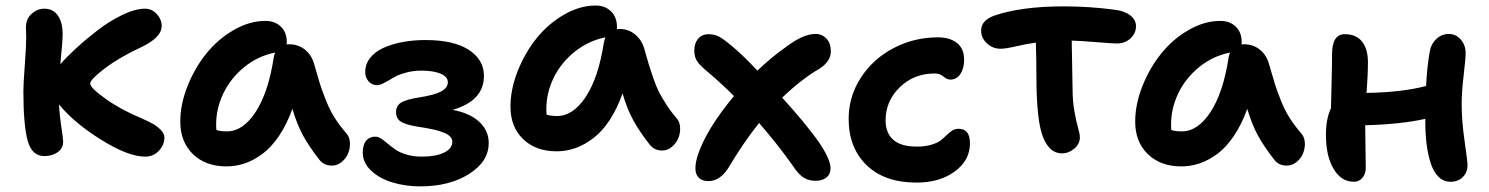

<svg xmlns="http://www.w3.org/2000/svg" viewBox="-20 -600 5350 690"><path d="M139.2 -39.1Q94.2 -39.1 79.1 -95.5Q64 -151.9 64 -273.9Q64 -298.3 69.1 -366Q74.2 -433.6 74.2 -464.8Q74.2 -470.2 73.7 -482.4Q73.2 -494.6 73.2 -501Q73.2 -532.2 93.8 -550.5Q114.3 -568.8 139.2 -568.8Q170.9 -568.8 188 -544.2Q205.1 -519.5 205.1 -478Q205.1 -450.2 196.8 -369.1Q218.3 -394 252.7 -425.8Q287.1 -457.5 330.1 -490.7Q373 -523.9 419.7 -546.4Q466.3 -568.8 501 -568.8Q525.9 -568.8 543.5 -549.6Q561 -530.3 561 -506.8Q561 -464.4 484.9 -429.2Q409.2 -394 356.7 -354.2Q304.2 -314.5 304.2 -299.8Q304.2 -284.2 359.9 -244.6Q415.5 -205.1 488.8 -174.8Q513.7 -163.6 528.8 -155.3Q543.9 -147 557.4 -133.5Q570.8 -120.1 570.8 -106Q570.8 -79.1 551 -58.1Q531.2 -37.1 502 -37.1Q440.9 -37.1 345.2 -96.7Q249.5 -156.2 196.8 -219.2L191.9 -224.1Q193.8 -186.5 200.4 -143.8Q207 -101.1 207 -91.8Q207 -66.9 187.3 -53Q167.5 -39.1 139.2 -39.1Z M793.9 -2Q718.8 -2 673.3 -46.1Q627.9 -90.3 627.9 -163.1Q627.9 -225.1 653.8 -290.3Q679.7 -355.5 721.2 -407.2Q762.7 -459 819.6 -491.9Q876.5 -524.9 934.1 -524.9Q967.8 -524.9 989.3 -504.4Q1010.7 -483.9 1010.7 -448.2Q1010.7 -441.9 1009.8 -439.9Q1012.7 -440.9 1019 -440.9Q1052.2 -440.9 1076.2 -421.4Q1100.1 -401.9 1108.9 -370.1Q1123.5 -318.4 1130.1 -297.6Q1136.7 -276.9 1150.9 -240.7Q1165 -204.6 1182.4 -177.2Q1199.7 -149.9 1225.1 -120.1Q1236.3 -107.9 1237.5 -87.9Q1238.8 -67.9 1231.4 -49.6Q1224.1 -31.2 1208.3 -18.1Q1192.4 -4.9 1172.9 -4.9Q1143.1 -4.9 1127 -26.9Q1091.3 -72.8 1069.3 -112.5Q1047.4 -152.3 1030.8 -209Q1010.7 -153.3 983.2 -112.3Q955.6 -71.3 924.3 -47.9Q893.1 -24.4 860.6 -13.2Q828.1 -2 793.9 -2ZM756.8 -152.8Q756.8 -138.7 757.8 -132.8Q772 -127.9 795.9 -127.9Q853 -127.9 898.7 -197.5Q944.3 -267.1 963.9 -394Q965.3 -402.3 968.8 -411.1Q907.2 -398.9 858.4 -359.4Q809.6 -319.8 783.2 -265.4Q756.8 -210.9 756.8 -152.8Z M1490.2 69.8Q1437.5 69.8 1391.1 55.9Q1344.7 42 1314.2 13.7Q1283.7 -14.6 1283.7 -51.8Q1283.7 -80.1 1295.9 -94.5Q1308.1 -108.9 1328.6 -108.9Q1338.9 -108.9 1350.1 -101.6Q1361.3 -94.2 1373.5 -83.7Q1385.7 -73.2 1401.1 -62.5Q1416.5 -51.8 1441.2 -44.4Q1465.8 -37.1 1495.6 -37.1Q1545.9 -37.1 1575.7 -51.5Q1605.5 -65.9 1605.5 -90.8Q1605.5 -110.4 1576.4 -122.8Q1547.4 -135.3 1479.5 -145Q1437 -151.9 1420.2 -163.1Q1403.3 -174.3 1403.3 -196.8Q1403.3 -220.2 1421.6 -231.4Q1439.9 -242.7 1487.3 -250Q1540.5 -258.3 1564.9 -271.2Q1589.4 -284.2 1589.4 -304.2Q1589.4 -324.2 1563.5 -335.2Q1537.6 -346.2 1493.7 -346.2Q1463.4 -346.2 1435.8 -338.1Q1408.2 -330.1 1392.1 -320.1Q1376 -310.1 1360.4 -302Q1344.7 -293.9 1335.4 -293.9Q1316.4 -293.9 1304.4 -307.9Q1292.5 -321.8 1292.5 -340.8Q1292.5 -369.6 1310.5 -392.3Q1328.6 -415 1359.6 -428.7Q1390.6 -442.4 1428.5 -449.2Q1466.3 -456.1 1509.3 -456.1Q1610.8 -456.1 1665 -420.7Q1719.2 -385.3 1719.2 -327.1Q1719.2 -237.8 1606.4 -205.1Q1667 -194.3 1701.7 -162.8Q1736.3 -131.3 1736.3 -85.9Q1736.3 -19.5 1665.8 25.1Q1595.2 69.8 1490.2 69.8Z M1980.5 -56.2Q1905.3 -56.2 1859.9 -100.1Q1814.5 -144 1814.5 -216.8Q1814.5 -278.8 1840.3 -344.2Q1866.2 -409.7 1907.7 -461.7Q1949.2 -513.7 2006.1 -546.9Q2063 -580.1 2120.6 -580.1Q2154.3 -580.1 2175.8 -559.3Q2197.3 -538.6 2197.3 -502Q2197.3 -497.1 2196.3 -495.1Q2197.8 -495.1 2200.9 -495.6Q2204.1 -496.1 2205.6 -496.1Q2238.3 -496.1 2262.5 -476.1Q2286.6 -456.1 2295.4 -424.8Q2307.1 -382.8 2312.3 -366Q2317.4 -349.1 2328.4 -317.6Q2339.4 -286.1 2349.1 -267.6Q2358.9 -249 2375 -223.9Q2391.1 -198.7 2411.6 -174.8Q2422.9 -162.6 2424.1 -142.6Q2425.3 -122.6 2418 -104.2Q2410.6 -85.9 2394.8 -72.5Q2378.9 -59.1 2359.4 -59.1Q2330.6 -59.1 2313.5 -82Q2277.8 -127.9 2255.9 -167.7Q2233.9 -207.5 2217.3 -264.2Q2178.2 -155.8 2115.5 -106Q2052.7 -56.2 1980.5 -56.2ZM1943.4 -208Q1943.4 -193.8 1944.3 -188Q1958.5 -183.1 1982.4 -183.1Q2039.6 -183.1 2085.2 -252.2Q2130.9 -321.3 2150.4 -448.2Q2151.4 -453.6 2155.3 -465.8Q2093.8 -453.1 2044.9 -413.8Q1996.1 -374.5 1969.7 -320.3Q1943.4 -266.1 1943.4 -208Z M2525.9 50.8Q2495.1 50.8 2483.9 28.3Q2472.7 5.9 2487.8 -43Q2519 -136.2 2617.7 -254.9Q2574.7 -297.9 2527.8 -337.9Q2499 -361.3 2487.1 -377.4Q2475.1 -393.6 2475.1 -418Q2475.1 -443.8 2488.5 -460.4Q2502 -477.1 2526.9 -477.1Q2546.9 -477.1 2564 -468.3Q2581.1 -459.5 2610.8 -434.1Q2647 -404.3 2702.1 -346.2Q2750 -392.6 2801.8 -429.2Q2865.7 -478 2910.2 -478Q2934.1 -478 2950 -461.4Q2965.8 -444.8 2965.8 -415Q2965.8 -379.4 2924.8 -353Q2861.3 -316.4 2791 -249Q2870.1 -162.1 2918 -96.2Q2964.8 -29.3 2964.8 4.9Q2964.8 25.9 2950.2 37.8Q2935.5 49.8 2910.2 49.8Q2886.7 49.8 2868.2 38.3Q2849.6 26.9 2830.1 -2.9Q2781.2 -73.2 2708 -158.2Q2649.9 -85 2599.1 1Q2568.4 50.8 2525.9 50.8Z M3273.9 56.2Q3159.2 56.2 3094.5 -6.3Q3029.8 -68.8 3029.8 -172.9Q3029.8 -252.9 3073.7 -320.8Q3117.7 -388.7 3191.4 -427.2Q3265.1 -465.8 3350.6 -465.8Q3393.6 -465.8 3419.2 -445.6Q3444.8 -425.3 3444.8 -384.8Q3444.8 -354 3431.4 -334Q3418 -314 3395.5 -314Q3383.3 -314 3370.4 -325Q3357.4 -335.9 3338.9 -335.9Q3264.2 -335.9 3213.4 -286.4Q3162.6 -236.8 3162.6 -167Q3162.6 -122.6 3189.9 -97.9Q3217.3 -73.2 3274.9 -73.2Q3304.7 -73.2 3326.9 -79.8Q3349.1 -86.4 3361.1 -95.9Q3373 -105.5 3382.3 -114.7Q3391.6 -124 3401.9 -130.6Q3412.1 -137.2 3424.8 -137.2Q3465.8 -137.2 3465.8 -85Q3465.8 -23.9 3411.4 16.1Q3356.9 56.2 3273.9 56.2Z M3795.9 -48.8Q3753.9 -48.8 3730.5 -102.1Q3704.6 -160.2 3704.6 -326.2Q3704.6 -382.3 3702.6 -446.8Q3674.3 -443.4 3634 -434.1Q3593.8 -424.8 3575.7 -424.8Q3547.4 -424.8 3526.6 -444.3Q3505.9 -463.9 3505.9 -490.2Q3505.9 -525.9 3550.8 -543Q3647.9 -577.1 3802.7 -577.1Q3896.5 -577.1 3986.8 -564.9Q4021.5 -560.5 4042 -544.7Q4062.5 -528.8 4062.5 -505.9Q4062.5 -481 4043 -462.4Q4023.4 -443.8 3993.7 -443.8Q3977.1 -443.8 3920.7 -448.5Q3864.3 -453.1 3831.5 -454.1Q3834.5 -307.6 3834.5 -283.2Q3834.5 -237.3 3841.1 -200.4Q3847.7 -163.6 3854.2 -140.9Q3860.8 -118.2 3860.8 -106.9Q3860.8 -82.5 3840.6 -65.7Q3820.3 -48.8 3795.9 -48.8Z M4225.6 -2Q4150.4 -2 4105 -46.1Q4059.6 -90.3 4059.6 -163.1Q4059.6 -225.1 4085.4 -290.3Q4111.3 -355.5 4152.8 -407.2Q4194.3 -459 4251.2 -491.9Q4308.1 -524.9 4365.7 -524.9Q4399.4 -524.9 4420.9 -504.4Q4442.4 -483.9 4442.4 -448.2Q4442.4 -441.9 4441.4 -439.9Q4444.3 -440.9 4450.7 -440.9Q4483.9 -440.9 4507.8 -421.4Q4531.7 -401.9 4540.5 -370.1Q4555.2 -318.4 4561.8 -297.6Q4568.4 -276.9 4582.5 -240.7Q4596.7 -204.6 4614 -177.2Q4631.3 -149.9 4656.7 -120.1Q4668 -107.9 4669.2 -87.9Q4670.4 -67.9 4663.1 -49.6Q4655.8 -31.2 4639.9 -18.1Q4624 -4.9 4604.5 -4.9Q4574.7 -4.9 4558.6 -26.9Q4522.9 -72.8 4501 -112.5Q4479 -152.3 4462.4 -209Q4442.4 -153.3 4414.8 -112.3Q4387.2 -71.3 4356 -47.9Q4324.7 -24.4 4292.2 -13.2Q4259.8 -2 4225.6 -2ZM4188.5 -152.8Q4188.5 -138.7 4189.5 -132.8Q4203.6 -127.9 4227.5 -127.9Q4284.7 -127.9 4330.3 -197.5Q4376 -267.1 4395.5 -394Q4397 -402.3 4400.4 -411.1Q4338.9 -398.9 4290 -359.4Q4241.2 -319.8 4214.8 -265.4Q4188.5 -210.9 4188.5 -152.8Z M4845.2 53.2Q4800.3 53.2 4772.7 7.1Q4745.1 -39.1 4745.1 -115.2Q4745.1 -173.8 4763.2 -210.9Q4763.7 -235.8 4765.4 -304.4Q4767.1 -373 4767.1 -405.8Q4767.1 -477.1 4813 -477.1Q4853.5 -477.1 4874.8 -450.7Q4896 -424.3 4896 -376Q4896 -333 4891.1 -266.1Q5019 -268.1 5105 -291Q5108.4 -359.9 5118.2 -415Q5122.6 -441.9 5141.8 -460Q5161.1 -478 5187 -478Q5212.4 -478 5229.7 -457.8Q5247.1 -437.5 5247.1 -409.2Q5247.1 -389.2 5240 -329.3Q5232.9 -269.5 5232.9 -226.1Q5232.9 -165 5243.4 -92.8Q5253.9 -20.5 5253.9 -5.9Q5253.9 19.5 5236.8 36.4Q5219.7 53.2 5192.9 53.2Q5168.5 53.2 5150.6 36.4Q5132.8 19.5 5122.3 -11.5Q5111.8 -42.5 5106.9 -81.3Q5102.1 -120.1 5102.1 -168V-172.9Q5015.1 -153.3 4886.2 -149.9Q4886.2 -120.6 4887.2 -70.3Q4888.2 -20 4888.2 2.9Q4888.2 24.9 4876.2 39.1Q4864.3 53.2 4845.2 53.2Z"/></svg>

Font: Shantell Sans Bouncy
Style: Regular
Weight: 600
Designer: Stephen Nixon, Anya Danilova, Shantell Martin
Foundry: Arrow Type
Version: Version 1.006;[9816181b4]